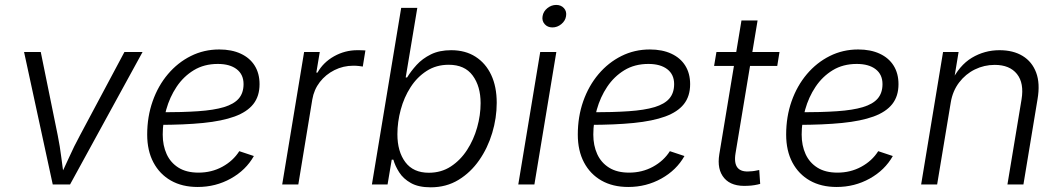

<svg xmlns="http://www.w3.org/2000/svg" viewBox="-20 -760 4365 791"><path d="M197.3 0 79.1 -545.9H147.9L217.8 -202.6Q227.1 -156.7 232.7 -110.8Q238.3 -64.9 245.6 -21.5H221.7Q243.7 -64.9 264.2 -110.8Q284.7 -156.7 309.6 -202.6L492.7 -545.9H567.4L268.6 0Z M794.4 10.3Q730.5 10.3 684.1 -16.1Q637.7 -42.5 612.1 -90.8Q586.4 -139.2 586.4 -205.6Q586.4 -279.3 608.9 -343Q631.3 -406.7 671.9 -454.6Q712.4 -502.4 766.4 -529.3Q820.3 -556.2 883.3 -556.2Q934.6 -556.2 971.9 -538.8Q1009.3 -521.5 1029.3 -489.5Q1049.3 -457.5 1049.3 -413.1Q1049.3 -363.8 1023.7 -331.3Q998 -298.8 946.5 -280Q895 -261.2 816.7 -253.4Q738.3 -245.6 633.8 -245.6L641.6 -297.4Q731.4 -297.4 796.1 -301.8Q860.8 -306.2 902.3 -318.6Q943.8 -331.1 963.6 -354Q983.4 -377 983.4 -413.6Q983.4 -453.1 955.1 -474.9Q926.8 -496.6 877.4 -496.6Q820.8 -496.6 778.3 -470.7Q735.8 -444.8 707.5 -402.3Q679.2 -359.9 664.8 -308.3Q650.4 -256.8 650.4 -205.6Q650.4 -160.6 666.5 -125.2Q682.6 -89.8 715.3 -69.3Q748 -48.8 797.9 -48.8Q851.6 -48.8 896 -73Q940.4 -97.2 965.8 -137.2L1025.9 -117.2Q993.2 -59.1 930.9 -24.4Q868.7 10.3 794.4 10.3Z M1142.6 0 1232.9 -545.9H1297.4L1283.2 -460.9H1288.1Q1311.5 -502.9 1356.2 -528.1Q1400.9 -553.2 1452.1 -553.2Q1460 -553.2 1469.2 -553Q1478.5 -552.7 1485.4 -552.2L1474.6 -485.8Q1469.7 -486.8 1459 -488Q1448.2 -489.3 1436 -489.3Q1394 -489.3 1357.9 -471.2Q1321.8 -453.1 1297.6 -421.9Q1273.4 -390.6 1266.6 -350.1L1209 0Z M1754.4 11.7Q1704.1 11.7 1672.9 -5.9Q1641.6 -23.4 1624.8 -49.8Q1607.9 -76.2 1600.6 -102.1H1593.8L1576.7 0H1512.2L1632.8 -727.5H1699.2L1651.4 -440.9H1657.2Q1672.9 -466.8 1696.5 -492.7Q1720.2 -518.6 1755.1 -535.9Q1790 -553.2 1838.9 -553.2Q1897 -553.2 1939 -526.4Q1981 -499.5 2003.7 -451.2Q2026.4 -402.8 2026.4 -336.4Q2026.4 -273.9 2007.8 -212.2Q1989.3 -150.4 1954.1 -99.9Q1918.9 -49.3 1868.7 -18.8Q1818.4 11.7 1754.4 11.7ZM1746.6 -48.3Q1797.9 -48.3 1837.4 -74.2Q1877 -100.1 1904.3 -142.3Q1931.6 -184.6 1945.8 -235.1Q1960 -285.6 1960 -335Q1960 -404.8 1927.2 -449Q1894.5 -493.2 1828.6 -493.2Q1777.3 -493.2 1737.8 -467.8Q1698.2 -442.4 1671.4 -400.6Q1644.5 -358.9 1630.9 -308.1Q1617.2 -257.3 1617.2 -207Q1617.2 -135.7 1649.9 -92Q1682.6 -48.3 1746.6 -48.3Z M2115.2 0 2205.6 -545.9H2272L2181.6 0ZM2255.9 -647Q2235.8 -647 2223.9 -660.6Q2211.9 -674.3 2215.3 -693.4Q2218.3 -712.9 2234.9 -726.3Q2251.5 -739.7 2271.5 -739.7Q2291.5 -739.7 2303.5 -726.3Q2315.4 -712.9 2312 -693.4Q2309.1 -674.3 2292.5 -660.6Q2275.9 -647 2255.9 -647Z M2568.4 10.3Q2504.4 10.3 2458 -16.1Q2411.6 -42.5 2386 -90.8Q2360.4 -139.2 2360.4 -205.6Q2360.4 -279.3 2382.8 -343Q2405.3 -406.7 2445.8 -454.6Q2486.3 -502.4 2540.3 -529.3Q2594.2 -556.2 2657.2 -556.2Q2708.5 -556.2 2745.8 -538.8Q2783.2 -521.5 2803.2 -489.5Q2823.2 -457.5 2823.2 -413.1Q2823.2 -363.8 2797.6 -331.3Q2772 -298.8 2720.5 -280Q2668.9 -261.2 2590.6 -253.4Q2512.2 -245.6 2407.7 -245.6L2415.5 -297.4Q2505.4 -297.4 2570.1 -301.8Q2634.8 -306.2 2676.3 -318.6Q2717.8 -331.1 2737.5 -354Q2757.3 -377 2757.3 -413.6Q2757.3 -453.1 2729 -474.9Q2700.7 -496.6 2651.4 -496.6Q2594.7 -496.6 2552.2 -470.7Q2509.8 -444.8 2481.4 -402.3Q2453.1 -359.9 2438.7 -308.3Q2424.3 -256.8 2424.3 -205.6Q2424.3 -160.6 2440.4 -125.2Q2456.5 -89.8 2489.3 -69.3Q2522 -48.8 2571.8 -48.8Q2625.5 -48.8 2669.9 -73Q2714.4 -97.2 2739.7 -137.2L2799.8 -117.2Q2767.1 -59.1 2704.8 -24.4Q2642.6 10.3 2568.4 10.3Z M3191.4 -545.9 3182.1 -488.3H2921.9L2931.6 -545.9ZM3034.7 -675.8H3101.1L3010.3 -128.9Q3003.4 -87.4 3018.8 -68.8Q3034.2 -50.3 3071.3 -54.2Q3078.1 -54.2 3088.6 -55.9Q3099.1 -57.6 3107.9 -59.6L3111.8 -2.4Q3101.6 0.5 3088.4 2.7Q3075.2 4.9 3061.5 5.4Q2994.6 9.8 2963.9 -25.9Q2933.1 -61.5 2943.4 -124.5Z M3426.8 10.3Q3362.8 10.3 3316.4 -16.1Q3270 -42.5 3244.4 -90.8Q3218.8 -139.2 3218.8 -205.6Q3218.8 -279.3 3241.2 -343Q3263.7 -406.7 3304.2 -454.6Q3344.7 -502.4 3398.7 -529.3Q3452.6 -556.2 3515.6 -556.2Q3566.9 -556.2 3604.2 -538.8Q3641.6 -521.5 3661.6 -489.5Q3681.6 -457.5 3681.6 -413.1Q3681.6 -363.8 3656 -331.3Q3630.4 -298.8 3578.9 -280Q3527.3 -261.2 3449 -253.4Q3370.6 -245.6 3266.1 -245.6L3273.9 -297.4Q3363.8 -297.4 3428.5 -301.8Q3493.2 -306.2 3534.7 -318.6Q3576.2 -331.1 3595.9 -354Q3615.7 -377 3615.7 -413.6Q3615.7 -453.1 3587.4 -474.9Q3559.1 -496.6 3509.8 -496.6Q3453.1 -496.6 3410.6 -470.7Q3368.2 -444.8 3339.8 -402.3Q3311.5 -359.9 3297.1 -308.3Q3282.7 -256.8 3282.7 -205.6Q3282.7 -160.6 3298.8 -125.2Q3314.9 -89.8 3347.7 -69.3Q3380.4 -48.8 3430.2 -48.8Q3483.9 -48.8 3528.3 -73Q3572.8 -97.2 3598.1 -137.2L3658.2 -117.2Q3625.5 -59.1 3563.2 -24.4Q3501 10.3 3426.8 10.3Z M3897 -338.4 3840.8 0H3774.9L3865.2 -545.9H3929.2L3908.2 -418.5L3897.9 -420.4Q3931.6 -490.7 3983.9 -522Q4036.1 -553.2 4097.7 -553.2Q4154.3 -553.2 4193.1 -529.5Q4231.9 -505.9 4248.8 -460.9Q4265.6 -416 4254.4 -351.1L4196.3 0H4130.4L4188.5 -350.1Q4199.7 -417.5 4169.7 -455.1Q4139.6 -492.7 4078.1 -492.7Q4034.7 -492.7 3996.3 -473.9Q3958 -455.1 3931.4 -420.2Q3904.8 -385.3 3897 -338.4Z"/></svg>

Font: Inter Light
Style: Italic
Weight: 300
Italic angle: -9.3988°
Designer: Rasmus Andersson
Foundry: rsms
Version: Version 4.001;git-66647c0bb